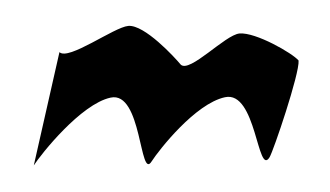

<svg xmlns="http://www.w3.org/2000/svg" viewBox="-34 -509 689 401"><g transform="rotate(-5 310.5 -308.5)"><path d="M25 -188C42 -210 134 -307 197 -315C264 -324 242 -136 271 -175C288 -197 372 -287 435 -295C502 -304 488 -123 517 -162C526 -174 595 -331 595 -358C584 -374 511 -425 477 -425C447 -425 366 -351 349 -371C338 -387 281 -461 247 -461C217 -461 116 -399 99 -419Z"/></g></svg>

Font: Corrode
Style: Regular
Weight: 400
Designer: Mew Too
Version: Version 0.532